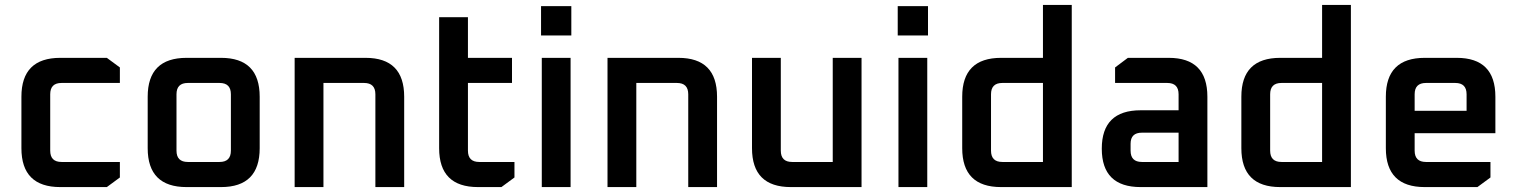

<svg xmlns="http://www.w3.org/2000/svg" viewBox="-20 -760 6162 780"><path d="M67 -158V-367Q67 -525 225 -525H414L467 -486V-423H230Q184 -423 184 -377V-148Q184 -102 230 -102H467V-39L414 0H225Q67 0 67 -158Z M580 -158V-367Q580 -525 738 -525H878Q1035 -525 1035 -367V-158Q1035 0 878 0H738Q580 0 580 -158ZM697 -148Q697 -102 743 -102H872Q918 -102 918 -148V-377Q918 -423 872 -423H743Q697 -423 697 -377Z M1177 0V-525H1465Q1622 -525 1622 -367V0H1505V-377Q1505 -423 1459 -423H1294V0Z M1764 -158V-690H1881V-525H2060V-423H1881V-148Q1881 -102 1927 -102H2070V-39L2017 0H1922Q1764 0 1764 -158Z M2178 -616V-735H2301V-616ZM2181 0V-525H2298V0Z M2448 0V-525H2736Q2893 -525 2893 -367V0H2776V-377Q2776 -423 2730 -423H2565V0Z M3035 -158V-525H3152V-148Q3152 -102 3198 -102H3363V-525H3480V0H3193Q3035 0 3035 -158Z M3627 -616V-735H3750V-616ZM3630 0V-525H3747V0Z M3889 -158V-367Q3889 -525 4047 -525H4217V-740H4334V0H4047Q3889 0 3889 -158ZM4006 -148Q4006 -102 4052 -102H4217V-423H4052Q4006 -423 4006 -377Z M4614 0Q4456 0 4456 -156Q4456 -312 4614 -312H4768V-377Q4768 -423 4722 -423H4510V-486L4562 -525H4728Q4885 -525 4885 -367V0ZM4573 -148Q4573 -102 4619 -102H4768V-221H4619Q4573 -221 4573 -176Z M5023 -158V-367Q5023 -525 5181 -525H5351V-740H5468V0H5181Q5023 0 5023 -158ZM5140 -148Q5140 -102 5186 -102H5351V-423H5186Q5140 -423 5140 -377Z M5610 -158V-367Q5610 -525 5768 -525H5898Q6055 -525 6055 -367V-219H5727V-148Q5727 -102 5773 -102H6035V-39L5982 0H5768Q5610 0 5610 -158ZM5727 -310H5938V-377Q5938 -423 5892 -423H5773Q5727 -423 5727 -377Z"/></svg>

Font: Oxanium ExtraLight SemiBold
Style: Regular
Weight: 600
Version: Version 2.000